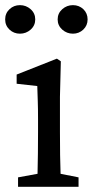

<svg xmlns="http://www.w3.org/2000/svg" viewBox="-34 -716 356 736"><path d="M267.1 0H35.2V-36.1L109.9 -49.8Q111.8 -126 111.8 -210V-259.8Q111.8 -300.8 110.8 -328.1Q109.9 -355.5 108.9 -386.2L29.8 -395V-430.2L184.1 -491.2L199.2 -481L195.8 -345.2V-210Q195.8 -113.3 198.2 -49.8L267.1 -36.1ZM83.5 -602.5Q65.9 -586.9 42.5 -586.9Q19 -586.9 2.4 -602.5Q-14.2 -618.2 -14.2 -641.6Q-14.2 -665 2.4 -680.7Q19 -696.3 42.5 -696.3Q65.9 -696.3 83.5 -680.7Q101.1 -665 101.1 -641.6Q101.1 -618.2 83.5 -602.5ZM245.6 -586.9Q222.2 -586.9 204.6 -602.5Q187 -618.2 187 -641.6Q187 -665 204.6 -680.7Q222.2 -696.3 245.6 -696.3Q269 -696.3 285.6 -680.7Q301.8 -665 301.8 -641.6Q301.8 -618.2 285.2 -602.5Q268.6 -586.9 245.6 -586.9Z"/></svg>

Font: SourceSerifPro-Regular
Style: Regular
Weight: 400
Designer: Frank Grießhammer
Foundry: Adobe Systems Incorporated
Version: Version 1.014;PS Version 1.0;hotconv 1.0.73;makeotf.lib2.5.5